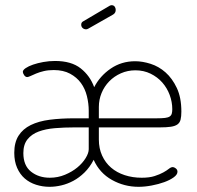

<svg xmlns="http://www.w3.org/2000/svg" viewBox="-20 -714 759 740"><path d="M192 -479Q255 -479 291 -450.5Q327 -422 343 -378Q365 -421 406.5 -449.5Q448 -478 501 -478Q529 -478 560.5 -468Q592 -458 618 -435Q644 -412 661.5 -375Q679 -338 679 -284Q679 -265 676 -253Q673 -241 664 -234.5Q655 -228 638.5 -225.5Q622 -223 596 -223H361V-176Q361 -142 373.5 -114.5Q386 -87 408 -68Q430 -49 460.5 -39Q491 -29 526 -29Q556 -29 576 -35.5Q596 -42 609.5 -49.5Q623 -57 631 -63.5Q639 -70 646 -70Q651 -70 657.5 -65Q664 -60 664 -52Q664 -41 649.5 -30.5Q635 -20 613 -12Q591 -4 564.5 1Q538 6 514 6Q459 6 411.5 -20.5Q364 -47 341 -98Q326 -69 305.5 -49Q285 -29 262.5 -17Q240 -5 216.5 0.5Q193 6 171 6Q144 6 119 -2Q94 -10 75.5 -26Q57 -42 46 -67Q35 -92 35 -125Q35 -165 51.5 -191Q68 -217 98.5 -232Q129 -247 171.5 -252.5Q214 -258 266 -258H322V-287Q322 -315 315 -343.5Q308 -372 292 -394Q276 -416 250 -430Q224 -444 187 -444Q166 -444 149 -440Q132 -436 119 -430.5Q106 -425 97.5 -421Q89 -417 85 -417Q78 -417 73 -424.5Q68 -432 68 -437Q68 -444 79 -451.5Q90 -459 107.5 -465Q125 -471 147 -475Q169 -479 192 -479ZM584 -258Q604 -258 616 -259.5Q628 -261 634 -265Q640 -269 642 -276Q644 -283 644 -293Q644 -321 634 -348Q624 -375 605.5 -396Q587 -417 560.5 -430Q534 -443 502 -443Q472 -443 446 -431.5Q420 -420 401 -400.5Q382 -381 371.5 -355.5Q361 -330 361 -302V-258ZM322 -223H267Q227 -223 191.5 -220Q156 -217 129 -207Q102 -197 86 -177Q70 -157 70 -124Q70 -76 99.5 -52.5Q129 -29 172 -29Q203 -29 230.5 -40.5Q258 -52 278 -68.5Q298 -85 310 -104.5Q322 -124 322 -139ZM321 -604Q316 -601 312 -601Q304 -601 298.5 -606Q293 -611 293 -619Q293 -628 301 -632L403 -692Q407 -694 410 -694Q418 -694 422 -688.5Q426 -683 426 -676Q426 -664 416 -658Z"/></svg>

Font: AkaAcidDosis
Style: ExtraLight
Weight: 250
Designer: Edgar Tolentino, Pablo Impallari, Igino Marini, Aka-Acid
Foundry: Edgar Tolentino, Pablo Impallari, Igino Marini, Aka-Acid
Version: Version 1.007